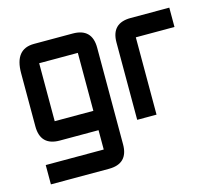

<svg xmlns="http://www.w3.org/2000/svg" viewBox="-98 -615 1075 937"><g transform="rotate(-15 439.5 -146.0)"><path d="M341.8 195.3H48.8V97.7H341.8V0H146.5Q48.8 0 48.8 -97.7V-366.2Q48.8 -488.3 146.5 -488.3H341.8Q439.5 -488.3 439.5 -390.6V97.7Q439.5 195.3 341.8 195.3ZM146.5 -97.7H341.8V-390.6H146.5Z M634.8 -488.3H830.1V-390.6H634.8V0H537.1V-390.6Q537.1 -488.3 634.8 -488.3Z"/></g></svg>

Font: BabelStone Runic Beagnoth
Style: Regular
Weight: 400
Designer: Andrew West
Foundry: BabelStone
Version: Version 7.004;November 9, 2023